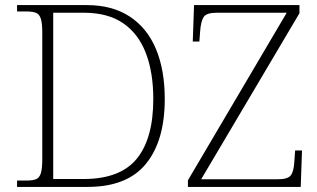

<svg xmlns="http://www.w3.org/2000/svg" viewBox="-20 -734 1246 754"><path d="M47 0V-25H84Q109 -25 122 -30.5Q135 -36 140.5 -54Q146 -72 146 -109V-606Q146 -642 140.5 -660Q135 -678 121.5 -683.5Q108 -689 84 -689H47V-714H321Q421 -714 489.5 -669Q558 -624 592.5 -541.5Q627 -459 627 -345Q627 -181 553 -90.5Q479 0 324 0ZM308 -31Q452 -31 517 -110.5Q582 -190 582 -345Q582 -449 553 -525Q524 -601 464 -642.5Q404 -684 309 -684H189V-31ZM718 0V-26L1106 -684H832Q791 -684 780 -667.5Q769 -651 766 -612L763 -571H737L742 -714H1156V-682L770 -30H1070Q1111 -30 1122.5 -46Q1134 -62 1136 -101L1139 -143H1166L1161 0Z"/></svg>

Font: Noto Serif ExtraLight
Style: Regular
Weight: 200
Designer: Monotype Design Team
Foundry: Monotype Imaging Inc.
Version: Version 2.015; ttfautohint (v1.8.4.7-5d5b)